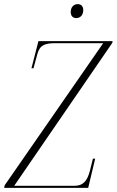

<svg xmlns="http://www.w3.org/2000/svg" viewBox="-66 -914 568 934"><path d="M305 -826C325 -826 339 -841 339 -865C339 -885 327 -894 312 -894C292 -894 278 -878 278 -856C278 -835 290 -826 305 -826ZM-46 0H363L397 -142H386L371 -82C359 -37 341 -10 295 -10H3L480 -705L482 -714H121L87 -582H97L116 -652C128 -696 154 -704 205 -704H436L-43 -13Z"/></svg>

Font: Noto Serif Display ExtraCondensed ExtraLight
Style: Italic
Weight: 200
Width: 2
Italic angle: -12°
Designer: Monotype Design Team
Foundry: Monotype Imaging Inc.
Version: Version 2.009